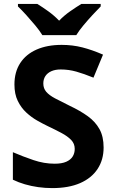

<svg xmlns="http://www.w3.org/2000/svg" viewBox="-20 -1005 591 984"><path d="M511 -249Q511 -186 480 -139Q449 -92 390.5 -66.5Q332 -41 248 -41Q211 -41 175.5 -46Q140 -51 107.5 -60.5Q75 -70 46 -84V-225Q97 -203 151.5 -184.5Q206 -166 260 -166Q297 -166 319.5 -176Q342 -186 352.5 -203Q363 -220 363 -242Q363 -269 344.5 -288Q326 -307 295 -323.5Q264 -340 224 -359Q199 -371 170 -387.5Q141 -404 114.5 -428.5Q88 -453 71 -488Q54 -523 54 -572Q54 -636 83.5 -681.5Q113 -727 167.5 -751Q222 -775 296 -775Q352 -775 402.5 -762Q453 -749 508 -725L459 -607Q410 -627 371 -638Q332 -649 291 -649Q263 -649 243 -640Q223 -631 212.5 -615Q202 -599 202 -577Q202 -552 217 -534.5Q232 -517 262 -501Q292 -485 337 -463Q392 -437 430.5 -409Q469 -381 490 -343Q511 -305 511 -249ZM197 -825Q183 -848 160.5 -875Q138 -902 114.5 -928Q91 -954 72 -972V-985H171Q197 -969 227 -947.5Q257 -926 283 -899Q309 -926 340 -947.5Q371 -969 397 -985H496V-972Q478 -954 454 -928Q430 -902 407.5 -875Q385 -848 371 -825Z"/></svg>

Font: Noto Sans Tamil UI
Style: Regular
Weight: 400
Designer: Jelle Bosma - Monotype Design Team
Foundry: Monotype Imaging Inc.
Version: Version 2.004